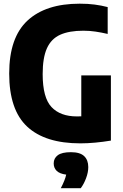

<svg xmlns="http://www.w3.org/2000/svg" viewBox="-20 -770 668 1044"><path d="M417 9.5Q225.5 9.5 127.8 -81.5Q30 -172.5 30 -370Q30 -565.5 129.2 -657.8Q228.5 -750 413.5 -750Q458.5 -750 494.5 -745.2Q530.5 -740.5 565.5 -731.5V-585.5Q531 -593.5 499.2 -598.2Q467.5 -603 433 -603Q356 -603 307.2 -581Q258.5 -559 235.2 -507.5Q212 -456 212 -367.5Q212 -239 260 -188Q308 -137 398 -137Q410 -137 422 -137.5V-360H583V-5.5Q541 1.5 498.2 5.5Q455.5 9.5 417 9.5ZM310.5 253.5Q334 208.5 340 179.5Q304.5 175 288.2 159Q272 143 272 118.5Q272 90.5 294.2 74Q316.5 57.5 365.5 57.5Q415 57.5 437.5 78.8Q460 100 460 138.5Q460 167 448 199Q436 231 419 253.5Z"/></svg>

Font: Encode Sans Condensed Condensed ExtraBold
Style: Regular
Weight: 800
Width: 3
Designer: Multiple Designers
Foundry: Impallari Type
Version: Version 3.000; ttfautohint (v1.8.3) -l 8 -r 50 -G 200 -x 14 